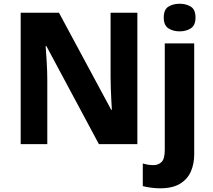

<svg xmlns="http://www.w3.org/2000/svg" viewBox="-20 -765 1128 1019"><path d="M849.1 -671.9Q849.1 -714.4 873.8 -729.7Q898.4 -745.1 933.6 -745.1Q967.8 -745.1 992.7 -729.7Q1017.6 -714.4 1017.6 -671.9Q1017.6 -630.4 992.7 -614.5Q967.8 -598.6 933.6 -598.6Q898.4 -598.6 873.8 -614.5Q849.1 -630.4 849.1 -671.9ZM709 -697.3V0H504.9L226.1 -520.5H222.2Q225.1 -486.8 228 -435.1Q231 -383.3 231 -339.8V0H89.8V-697.3H293L570.3 -182.1H573.7Q572.3 -202.6 570.8 -233.2Q569.3 -263.7 568.1 -296.6Q566.9 -329.6 566.9 -356V-697.3ZM829.1 234.4Q806.6 234.4 780.8 231Q754.9 227.5 737.8 222.7V102.5Q752.4 106.9 765.6 109.1Q778.8 111.3 795.4 111.3Q819.8 111.3 837.2 95Q854.5 78.6 854.5 30.3V-534.7H1010.7V55.2Q1010.7 104 993.2 144.8Q975.6 185.5 935.8 210Q896 234.4 829.1 234.4Z"/></svg>

Font: Lunasima
Style: Bold
Weight: 700
Designer: The DocRepair Project, Monotype Design Team
Foundry: Google
Version: Version 2.009